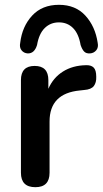

<svg xmlns="http://www.w3.org/2000/svg" viewBox="-20 -770 427 798"><path d="M95 -548Q79 -549 69.5 -561Q60 -573 64 -592Q72 -660 113.5 -705Q155 -750 225 -750Q294 -750 335 -705Q376 -660 386 -592Q390 -573 380 -561Q370 -549 354 -548Q338 -547 329.5 -556Q321 -565 315 -583Q307 -630 283.5 -653.5Q260 -677 225 -677Q190 -677 166 -653.5Q142 -630 134 -583Q123 -547 95 -548ZM127 8Q67 8 67 -52V-437Q67 -496 124 -496Q181 -496 181 -437V-401Q201 -447 241.5 -472.5Q282 -498 337 -499Q358 -500 369 -489.5Q380 -479 380 -451Q381 -427 370 -412.5Q359 -398 330 -396L312 -394Q186 -382 186 -265V-52Q186 8 127 8Z"/></svg>

Font: Chiron GoRound TC M
Style: Regular
Weight: 500
Designer: Ryoko NISHIZUKA 西塚涼子 (kana, bopomofo & ideographs); Paul D. Hunt (Latin, Greek & Cyrillic); Sandoll Communications 산돌커뮤니
Foundry: Adobe
Version: Version 1.000;hotconv 1.1.1;makeotfexe 2.6.0